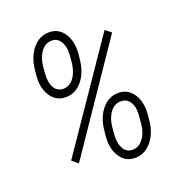

<svg xmlns="http://www.w3.org/2000/svg" viewBox="-132 -832 889 953"><g transform="rotate(-20 312.5 -356.0)"><path d="M233.9 -721.7Q282.2 -720.2 309.3 -679.2Q336.4 -638.2 332.5 -574.2L329.1 -541.5Q321.8 -472.7 285.6 -430.7Q249.5 -388.7 197.8 -390.1Q149.4 -391.1 121.6 -432.9Q93.8 -474.6 98.6 -536.6L101.1 -564Q107.4 -635.3 144 -679Q180.7 -722.7 233.9 -721.7ZM142.6 -535.6Q139.6 -487.3 155.3 -460.9Q170.9 -434.6 200.7 -433.6Q233.4 -432.6 256.1 -460.2Q278.8 -487.8 285.6 -536.1L289.1 -574.7Q293.5 -618.2 278.1 -647.7Q262.7 -677.2 231 -678.2Q197.3 -679.2 174.3 -649.9Q151.4 -620.6 146 -574.2ZM453.6 -321.3Q503.4 -319.8 530.5 -277.6Q557.6 -235.4 552.7 -174.3L549.3 -136.2Q542 -70.3 505.4 -29.1Q468.8 12.2 418 10.7Q368.7 9.8 341.6 -33Q314.5 -75.7 319.3 -136.2L322.3 -167.5Q328.6 -235.8 364.5 -279.1Q400.4 -322.3 453.6 -321.3ZM362.3 -135.3Q358.4 -91.3 373.5 -62Q388.7 -32.7 420.4 -31.7Q454.6 -30.8 478 -60.8Q501.5 -90.8 506.3 -140.1Q511.2 -189.5 509.8 -208.5Q507.3 -239.7 491.9 -258.5Q476.6 -277.3 451.2 -277.8Q417 -278.8 394 -250Q371.1 -221.2 365.7 -174.8ZM148.4 -59.1 116.7 -85.4 494.6 -638.2 525.4 -613.3Z"/></g></svg>

Font: TypoPRO Roboto
Style: Italic
Weight: 300
Italic angle: -12°
Designer: Google
Version: Version 2.136; 2016